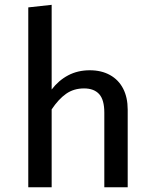

<svg xmlns="http://www.w3.org/2000/svg" viewBox="-20 -788 655 808"><path d="M517.4 -326.7V0H419V-313.8Q419 -368.2 397.2 -392.1Q375.4 -415.9 333.8 -415.9Q290.3 -415.9 258.2 -393.3Q226.2 -370.8 197.4 -327.7V0H99V-756.9L197.4 -767.7V-411.3Q226.7 -449.7 266.9 -471Q307.2 -492.3 357.9 -492.3Q406.7 -492.3 442.8 -472.3Q479 -452.3 498.2 -415.1Q517.4 -377.9 517.4 -326.7Z"/></svg>

Font: Fira Code Fixed Retina
Style: Regular
Weight: 450
Monospace: yes
Designer: Carrois Corporate, Edenspiekermann AG, Nikita Prokopov
Foundry: Carrois Corporate, Edenspiekermann AG, Nikita Prokopov
Version: Version 5.002